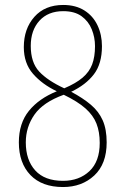

<svg xmlns="http://www.w3.org/2000/svg" viewBox="-20 -744 505 774"><path d="M234 10Q149 10 102.5 -38.5Q56 -87 56 -170Q56 -247 96.5 -297Q137 -347 209 -376Q150 -404 113 -446.5Q76 -489 76 -554Q76 -628 118.5 -676Q161 -724 235 -724Q285 -724 320 -702Q355 -680 373 -642Q391 -604 391 -558Q391 -487 358.5 -444.5Q326 -402 267 -374Q314 -349 346 -322Q378 -295 394 -259Q410 -223 410 -170Q410 -83 360 -36.5Q310 10 234 10ZM239 -388Q286 -408 313 -431Q340 -454 351.5 -484.5Q363 -515 363 -558Q363 -593 350 -625.5Q337 -658 309 -678.5Q281 -699 235 -699Q174 -699 139 -660.5Q104 -622 104 -559Q104 -492 138 -455.5Q172 -419 239 -388ZM234 -15Q299 -15 340.5 -54Q382 -93 382 -168Q382 -212 369 -245.5Q356 -279 324.5 -307Q293 -335 237 -362Q154 -332 119 -282Q84 -232 84 -170Q84 -99 122 -57Q160 -15 234 -15Z"/></svg>

Font: Noto Serif Ethiopic Condensed Thin
Style: Regular
Weight: 100
Width: 3
Designer: Monotype Design Team
Foundry: Monotype Imaging Inc.
Version: Version 2.102; ttfautohint (v1.8.4.7-5d5b)